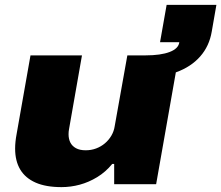

<svg xmlns="http://www.w3.org/2000/svg" viewBox="-20 -755 907 787"><path d="M232 12Q168 12 126 -6.5Q84 -25 63 -60Q42 -95 42 -146Q42 -160 43.5 -174.5Q45 -189 48 -205L105 -528H316L263 -226Q262 -221 261.5 -215.5Q261 -210 261 -205Q261 -185 268.5 -170.5Q276 -156 291.5 -147.5Q307 -139 331 -139Q354 -139 374 -146.5Q394 -154 410 -167.5Q426 -181 436.5 -199Q447 -217 450 -237L502 -528H713L620 0H448V-83H440Q413 -50 378.5 -29Q344 -8 307 2Q270 12 232 12ZM560 -437 576 -528Q639 -528 675.5 -542Q712 -556 715 -582H636L663 -735H867L848 -626Q838 -566 800.5 -523.5Q763 -481 702.5 -459Q642 -437 560 -437Z"/></svg>

Font: Archivo SemiExpanded Black
Style: Italic
Weight: 900
Width: 6
Italic angle: -10°
Designer: Hector Gatti
Foundry: Omnibus-Type
Version: Version 2.001